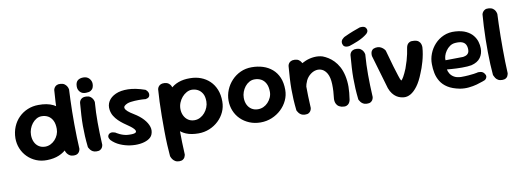

<svg xmlns="http://www.w3.org/2000/svg" viewBox="-67 -1091 4637 1713"><g transform="rotate(-10 2251.5 -235.0)"><path d="M283 -1Q230 0 185.5 -18.5Q141 -37 107.5 -70.5Q74 -104 56 -148Q38 -192 38 -242Q39 -298 58.5 -345Q78 -392 112.5 -426.5Q147 -461 193 -480Q239 -499 291 -499Q370 -500 424 -473.5Q478 -447 506.5 -391.5Q535 -336 535 -250Q535 -200 519 -155.5Q503 -111 471.5 -76.5Q440 -42 393 -22Q346 -2 283 -1ZM288 -122Q313 -122 336 -133Q359 -144 377 -163.5Q395 -183 405.5 -208Q416 -233 416 -260Q416 -307 401 -336.5Q386 -366 360.5 -380.5Q335 -395 301 -395Q276 -395 254 -382Q232 -369 215.5 -348Q199 -327 189.5 -300.5Q180 -274 180 -246Q180 -210 193 -182Q206 -154 230.5 -138Q255 -122 288 -122ZM526 0Q504 0 489.5 -8.5Q475 -17 466.5 -29Q458 -41 455 -50Q452 -59 452 -59Q447 -102 444.5 -155.5Q442 -209 441.5 -267.5Q441 -326 442.5 -385Q444 -444 447 -500.5Q450 -557 454 -606Q454 -606 456 -613Q458 -620 464.5 -629.5Q471 -639 484 -645.5Q497 -652 519 -650Q542 -648 555 -638Q568 -628 574.5 -616.5Q581 -605 583 -596Q585 -587 585 -587Q583 -548 581 -497Q579 -446 578 -389Q577 -332 577.5 -272.5Q578 -213 579.5 -156.5Q581 -100 584 -51Q584 -51 582.5 -43Q581 -35 575.5 -25Q570 -15 558.5 -7.5Q547 0 526 0Z M729 -1Q709 -2 696.5 -9.5Q684 -17 676 -27Q668 -37 664.5 -44.5Q661 -52 661 -52Q655 -106 652.5 -153Q650 -200 650 -246Q650 -292 653 -342Q656 -392 661 -453Q661 -453 662.5 -460Q664 -467 670 -476.5Q676 -486 689 -493Q702 -500 724 -499Q747 -498 760.5 -488.5Q774 -479 781 -467Q788 -455 790 -446Q792 -437 792 -437Q788 -388 786.5 -343Q785 -298 785 -253Q785 -208 786.5 -158.5Q788 -109 791 -51Q791 -51 789.5 -43Q788 -35 782.5 -25Q777 -15 764.5 -7.5Q752 0 729 -1ZM729 -532Q695 -531 676 -551.5Q657 -572 657 -600Q657 -638 676 -654.5Q695 -671 728 -671Q762 -671 781.5 -649.5Q801 -628 801 -600Q801 -582 794.5 -566.5Q788 -551 772.5 -541.5Q757 -532 729 -532Z M1045 -97Q1098 -95 1106.5 -109.5Q1115 -124 1085 -151Q1072 -163 1052 -176.5Q1032 -190 1009.5 -206.5Q987 -223 966 -243.5Q945 -264 930 -288.5Q915 -313 910 -344Q903 -388 924 -423Q945 -458 990.5 -478.5Q1036 -499 1103 -497.5Q1170 -496 1256 -466Q1256 -466 1260.5 -462.5Q1265 -459 1270.5 -452Q1276 -445 1279.5 -435.5Q1283 -426 1281 -414Q1279 -403 1273 -397Q1267 -391 1259.5 -388.5Q1252 -386 1246.5 -385Q1241 -384 1241 -384Q1241 -384 1233 -385Q1225 -386 1211 -386.5Q1197 -387 1180 -387Q1163 -387 1144.5 -386Q1126 -385 1108 -382.5Q1090 -380 1075 -374Q1057 -366 1048.5 -357Q1040 -348 1043.5 -335.5Q1047 -323 1064.5 -307Q1082 -291 1117 -270Q1167 -240 1199 -204.5Q1231 -169 1242 -133Q1253 -97 1238 -62Q1227 -37 1196.5 -21Q1166 -5 1124 0Q1082 5 1036 -1.5Q990 -8 946 -27Q902 -46 870 -79Q870 -79 866.5 -84Q863 -89 859.5 -96.5Q856 -104 856.5 -113Q857 -122 865 -132Q873 -140 883 -142.5Q893 -145 903 -143Q913 -141 919 -139Q925 -137 925 -137Q925 -137 934.5 -131Q944 -125 961 -117Q978 -109 999.5 -103Q1021 -97 1045 -97Z M1655 -1Q1589 -1 1543 -20.5Q1497 -40 1469.5 -74.5Q1442 -109 1429 -153Q1416 -197 1416 -247Q1416 -306 1433 -353Q1450 -400 1481.5 -433Q1513 -466 1559.5 -483Q1606 -500 1664 -499Q1717 -499 1762 -482Q1807 -465 1841 -432.5Q1875 -400 1894 -353Q1913 -306 1913 -245Q1913 -195 1893 -151Q1873 -107 1837 -73Q1801 -39 1754.5 -20Q1708 -1 1655 -1ZM1443 214Q1421 214 1406.5 205Q1392 196 1384 184.5Q1376 173 1372.5 164Q1369 155 1369 155Q1365 112 1362 52.5Q1359 -7 1358.5 -74.5Q1358 -142 1358.5 -210Q1359 -278 1361.5 -340.5Q1364 -403 1368 -451Q1368 -451 1370 -458.5Q1372 -466 1379 -475.5Q1386 -485 1398.5 -491Q1411 -497 1433 -496Q1456 -494 1469.5 -484Q1483 -474 1489 -462Q1495 -450 1497.5 -441.5Q1500 -433 1500 -433Q1497 -394 1496 -337Q1495 -280 1494.5 -214Q1494 -148 1494.5 -80Q1495 -12 1496.5 51Q1498 114 1501 163Q1501 163 1499.5 170.5Q1498 178 1493 188Q1488 198 1476 206Q1464 214 1443 214ZM1641 -123Q1668 -123 1692 -135.5Q1716 -148 1734 -169Q1752 -190 1762.5 -216.5Q1773 -243 1773 -270Q1773 -316 1756.5 -343Q1740 -370 1715 -382.5Q1690 -395 1662 -395Q1638 -395 1614.5 -382Q1591 -369 1573 -348Q1555 -327 1544 -300Q1533 -273 1533 -244Q1533 -210 1546.5 -182.5Q1560 -155 1584 -139Q1608 -123 1641 -123Z M2218 -1Q2164 -1 2118 -20Q2072 -39 2038.5 -72Q2005 -105 1987 -149Q1969 -193 1969 -242Q1969 -292 1988 -338.5Q2007 -385 2041.5 -421.5Q2076 -458 2122 -479Q2168 -500 2223 -500Q2278 -500 2325 -485Q2372 -470 2408 -439Q2444 -408 2464 -361Q2484 -314 2484 -250Q2484 -200 2463 -155Q2442 -110 2405.5 -75.5Q2369 -41 2321 -21Q2273 -1 2218 -1ZM2216 -121Q2242 -121 2265 -131.5Q2288 -142 2306 -161Q2324 -180 2335 -204.5Q2346 -229 2346 -256Q2346 -302 2330.5 -331.5Q2315 -361 2289 -375Q2263 -389 2229 -389Q2204 -389 2181.5 -376.5Q2159 -364 2142.5 -343Q2126 -322 2116.5 -296Q2107 -270 2107 -243Q2107 -207 2120.5 -179.5Q2134 -152 2158.5 -136.5Q2183 -121 2216 -121Z M2952 -14Q2929 -21 2917.5 -33.5Q2906 -46 2902 -60Q2898 -74 2898 -84Q2898 -94 2898 -94Q2907 -165 2905 -226.5Q2903 -288 2883 -324Q2865 -355 2840 -367Q2815 -379 2787 -374.5Q2759 -370 2733 -350Q2705 -328 2691 -298Q2677 -268 2672 -236Q2667 -204 2666 -177Q2666 -149 2666 -129.5Q2666 -110 2666.5 -96Q2667 -82 2667 -69Q2667 -69 2667 -63Q2667 -57 2663.5 -49Q2660 -41 2650.5 -34.5Q2641 -28 2622 -26Q2606 -25 2593 -34Q2580 -43 2573 -51.5Q2566 -60 2566 -60Q2556 -76 2554.5 -91Q2553 -106 2554.5 -126.5Q2556 -147 2552 -178Q2548 -216 2548 -244.5Q2548 -273 2552 -296.5Q2556 -320 2565 -341.5Q2574 -363 2590 -386Q2611 -413 2642 -436Q2673 -459 2710 -474Q2747 -489 2787 -492.5Q2827 -496 2864 -485Q2888 -476 2913 -460.5Q2938 -445 2961.5 -421Q2985 -397 3004 -362.5Q3023 -328 3034 -280Q3045 -229 3044.5 -178.5Q3044 -128 3034 -63Q3034 -63 3031.5 -53Q3029 -43 3021 -31.5Q3013 -20 2997 -14Q2981 -8 2952 -14ZM2618 -1Q2598 -2 2585.5 -9.5Q2573 -17 2565 -27Q2557 -37 2553.5 -44.5Q2550 -52 2550 -52Q2544 -106 2541.5 -153Q2539 -200 2539 -246Q2539 -292 2542 -342Q2545 -392 2550 -453Q2550 -453 2551.5 -460Q2553 -467 2559 -476.5Q2565 -486 2578 -493Q2591 -500 2613 -499Q2636 -498 2649.5 -488.5Q2663 -479 2670 -467Q2677 -455 2679 -446Q2681 -437 2681 -437Q2677 -388 2675.5 -343Q2674 -298 2674 -253Q2674 -208 2675.5 -158.5Q2677 -109 2680 -51Q2680 -51 2678.5 -43Q2677 -35 2671.5 -25Q2666 -15 2653.5 -7.5Q2641 0 2618 -1Z M3179 -1Q3159 -2 3146.5 -9.5Q3134 -17 3126 -27Q3118 -37 3114.5 -44.5Q3111 -52 3111 -52Q3105 -106 3102.5 -153Q3100 -200 3100 -246Q3100 -292 3103 -342Q3106 -392 3111 -453Q3111 -453 3112.5 -460Q3114 -467 3120 -476.5Q3126 -486 3139 -493Q3152 -500 3174 -499Q3197 -498 3210.5 -488.5Q3224 -479 3231 -467Q3238 -455 3240 -446Q3242 -437 3242 -437Q3238 -388 3236.5 -343Q3235 -298 3235 -253Q3235 -208 3236.5 -158.5Q3238 -109 3241 -51Q3241 -51 3239.5 -43Q3238 -35 3232.5 -25Q3227 -15 3214.5 -7.5Q3202 0 3179 -1ZM3116 -535Q3116 -535 3109.5 -534Q3103 -533 3093.5 -533.5Q3084 -534 3074.5 -538.5Q3065 -543 3060 -553Q3052 -570 3054.5 -583Q3057 -596 3064.5 -604.5Q3072 -613 3079.5 -618Q3087 -623 3087 -623Q3136 -646 3170.5 -659Q3205 -672 3234 -682Q3234 -682 3240.5 -683Q3247 -684 3256.5 -683.5Q3266 -683 3275.5 -679.5Q3285 -676 3291 -666Q3298 -655 3297.5 -645Q3297 -635 3293 -628.5Q3289 -622 3285 -618Q3281 -614 3281 -614Q3263 -599 3241 -586.5Q3219 -574 3196.5 -564.5Q3174 -555 3153 -547.5Q3132 -540 3116 -535Z M3515 0Q3501 -1 3483.5 -6Q3466 -11 3448.5 -22.5Q3431 -34 3415 -54.5Q3399 -75 3388 -105L3298 -412Q3298 -412 3297.5 -421Q3297 -430 3299.5 -443Q3302 -456 3312.5 -466.5Q3323 -477 3344 -480Q3366 -483 3381.5 -477Q3397 -471 3407.5 -462Q3418 -453 3423 -445.5Q3428 -438 3428 -438L3470 -289Q3487 -235 3498 -199Q3509 -163 3517 -152Q3524 -152 3539.5 -179Q3555 -206 3573 -250Q3587 -288 3595.5 -318Q3604 -348 3610 -375.5Q3616 -403 3620 -431Q3620 -431 3622 -439.5Q3624 -448 3630.5 -459Q3637 -470 3651.5 -477Q3666 -484 3691 -481Q3718 -479 3731.5 -467.5Q3745 -456 3749.5 -443Q3754 -430 3754.5 -420.5Q3755 -411 3755 -411Q3753 -380 3747 -347.5Q3741 -315 3732.5 -285Q3724 -255 3715 -229.5Q3706 -204 3698 -186Q3671 -116 3639.5 -74Q3608 -32 3576.5 -14.5Q3545 3 3515 0Z M4020 11Q3954 -2 3913 -28Q3872 -54 3850 -90Q3828 -126 3820 -166.5Q3812 -207 3812 -247Q3811 -295 3829 -341.5Q3847 -388 3881 -425Q3915 -462 3962.5 -482.5Q4010 -503 4068 -499Q4127 -495 4165.5 -476Q4204 -457 4226 -429.5Q4248 -402 4257 -371.5Q4266 -341 4266 -312Q4267 -264 4241 -227.5Q4215 -191 4158 -177Q4142 -174 4119.5 -172.5Q4097 -171 4072 -171Q4047 -171 4023 -172Q3999 -173 3979.5 -174.5Q3960 -176 3948 -177Q3936 -178 3936 -178Q3939 -159 3951 -139Q3963 -119 3987 -105Q4011 -91 4049 -90Q4087 -90 4116 -92.5Q4145 -95 4164.5 -97.5Q4184 -100 4194 -102.5Q4204 -105 4204 -105Q4204 -105 4210.5 -105Q4217 -105 4227 -104Q4237 -103 4247 -97Q4257 -91 4264 -79Q4273 -66 4271.5 -56Q4270 -46 4265.5 -39Q4261 -32 4256 -28.5Q4251 -25 4251 -25Q4251 -25 4230 -17Q4209 -9 4175 0.5Q4141 10 4100.5 14Q4060 18 4020 11ZM3938 -261 4097 -263Q4097 -263 4102.5 -264Q4108 -265 4117 -267.5Q4126 -270 4134.5 -276Q4143 -282 4148.5 -292.5Q4154 -303 4154 -320Q4154 -347 4144 -365.5Q4134 -384 4111.5 -392.5Q4089 -401 4049 -398Q4022 -396 4000.5 -381Q3979 -366 3964 -344Q3949 -322 3942.5 -299.5Q3936 -277 3938 -261Z M4407 0Q4384 0 4369.5 -8.5Q4355 -17 4347 -29Q4339 -41 4335.5 -50Q4332 -59 4332 -59Q4328 -102 4325.5 -155.5Q4323 -209 4322.5 -267.5Q4322 -326 4323 -385Q4324 -444 4327 -500.5Q4330 -557 4334 -606Q4334 -606 4336 -613Q4338 -620 4345 -629.5Q4352 -639 4364.5 -645.5Q4377 -652 4399 -650Q4422 -648 4435.5 -638Q4449 -628 4455 -616.5Q4461 -605 4463 -596Q4465 -587 4465 -587Q4463 -548 4461.5 -497Q4460 -446 4459 -389Q4458 -332 4458.5 -272.5Q4459 -213 4460 -156.5Q4461 -100 4464 -51Q4464 -51 4462.5 -43Q4461 -35 4456 -25Q4451 -15 4439.5 -7.5Q4428 0 4407 0Z"/></g></svg>

Font: Sour Gummy Black SemiBold
Style: Regular
Weight: 600
Version: Version 1.000